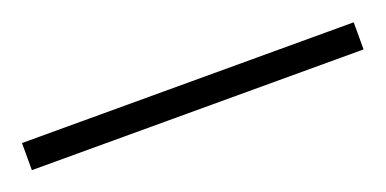

<svg xmlns="http://www.w3.org/2000/svg" viewBox="-19 14 448 223"><g transform="rotate(-20 205.0 126.0)"><path d="M0 109H410V142.5H0Z"/></g></svg>

Font: Newsreader 24pt Light
Style: Regular
Weight: 300
Designer: Hugues Gentile
Foundry: Production Type
Version: Version 1.003